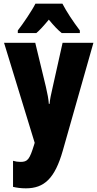

<svg xmlns="http://www.w3.org/2000/svg" viewBox="-20 -786 531 1046"><path d="M320 -766H173C156 -731 104 -654 77 -620V-606H178C195 -620 218 -645 246 -679C273 -646 296 -622 316 -606H415V-620C375 -673 343 -722 320 -766ZM2 -553 169 -8 166 2C141 83 131 96 91 96C78 96 64 94 51 90V232C72 237 95 240 121 240C221 240 279 186 322 35L489 -553H321L267 -311C257 -270 252 -242 250 -220H246C245 -243 238 -279 230 -313L172 -553Z"/></svg>

Font: Noto Sans Myanmar ExtraCondensed Black
Style: Regular
Weight: 900
Width: 2
Designer: Monotype Design Team
Foundry: Monotype Imaging Inc.
Version: Version 2.107